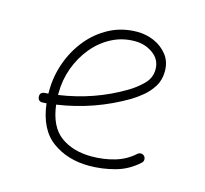

<svg xmlns="http://www.w3.org/2000/svg" viewBox="-81 -597 745 699"><g transform="rotate(15 291.0 -247.5)"><path d="M493.7 -50.8Q455.1 -15.6 407.2 -2.7Q359.4 10.3 310.1 10.3Q229 10.3 171.4 -31.5Q113.8 -73.2 102.1 -169.4Q95.2 -168.9 87.9 -168.5Q70.8 -167.5 68.8 -185.1Q67.9 -202.1 85.4 -204.1Q92.8 -204.6 99.6 -205.1Q99.6 -210 99.6 -214.8Q99.6 -269.5 117.9 -321.5Q136.2 -373.5 170.2 -415.3Q204.1 -457 251.2 -481.7Q298.3 -506.3 355.5 -506.3Q388.2 -506.3 418.5 -493.2Q448.7 -480 468.5 -454.8Q488.3 -429.7 488.3 -393.1Q488.3 -360.4 472.9 -335.7Q457.5 -311 436 -293.5Q414.6 -275.9 396.5 -265.1Q275.9 -193.8 137.2 -173.8Q147 -92.8 193.4 -58.8Q239.7 -24.9 310.1 -24.9Q355.5 -24.9 396.7 -36.9Q438 -48.8 469.2 -77.1Q474.6 -82 482.2 -81.8Q489.7 -81.5 494.6 -76.2Q499.5 -70.8 499.3 -63.2Q499 -55.7 493.7 -50.8ZM355 -471.2Q307.6 -471.2 267.6 -450.2Q227.5 -429.2 197.8 -393.1Q168 -356.9 151.4 -311.3Q134.8 -265.6 134.8 -216.3Q134.8 -212.9 134.8 -209.5Q266.6 -228.5 377 -294.4Q405.3 -311 429.4 -334.7Q453.6 -358.4 453.6 -391.1Q453.6 -427.7 423.8 -449.5Q394 -471.2 355 -471.2Z"/></g></svg>

Font: Mikhak-FD ExtraLight
Style: Regular
Weight: 200
Designer: Amin Abedi
Version: Version 3.2